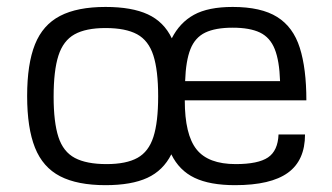

<svg xmlns="http://www.w3.org/2000/svg" viewBox="-20 -525 961 556"><path d="M285.6 11.2Q204.1 11.2 154.1 -14.6Q104 -40.5 81.3 -97.4Q58.6 -154.3 58.6 -247.1Q58.6 -339.8 81.3 -396.5Q104 -453.1 154.1 -479Q204.1 -504.9 285.6 -504.9Q361.8 -504.9 408.2 -483.4Q454.6 -461.9 477.5 -414.1Q500.5 -459.5 541.7 -482.2Q583 -504.9 653.8 -504.9Q736.3 -504.9 782.7 -475.8Q829.1 -446.8 848.1 -386.7Q867.2 -326.7 867.2 -234.4H515.1Q515.1 -135.3 549.1 -92.5Q583 -49.8 662.6 -49.8Q727.5 -49.8 756.1 -69.1Q784.7 -88.4 786.6 -135.7H863.3Q863.3 -60.5 813.7 -24.7Q764.2 11.2 660.6 11.2Q587.9 11.2 543.5 -10Q499 -31.2 476.1 -78.1Q452.6 -31.2 406.7 -10Q360.8 11.2 285.6 11.2ZM516.1 -290H791Q789.1 -349.1 775.6 -382.8Q762.2 -416.5 732.9 -430.7Q703.6 -444.8 653.8 -444.8Q604 -444.8 574.5 -430.7Q544.9 -416.5 531.5 -382.8Q518.1 -349.1 516.1 -290ZM288.6 -49.8Q345.7 -49.8 378.2 -67.9Q410.6 -85.9 424.3 -128.7Q438 -171.4 438 -246.1Q438 -321.3 424.1 -364.5Q410.2 -407.7 377 -425.8Q343.8 -443.8 285.6 -443.8Q228.5 -443.8 195.8 -425.5Q163.1 -407.2 149.2 -364Q135.3 -320.8 135.3 -245.1Q135.3 -170.9 149.2 -128.2Q163.1 -85.4 196.8 -67.6Q230.5 -49.8 288.6 -49.8Z"/></svg>

Font: Metrophobic
Style: Regular
Weight: 400
Designer: Vernon Adams
Foundry: Vernon Adams
Version: Version 3.200; ttfautohint (v1.8.4.7-5d5b);gftools[0.9.23]